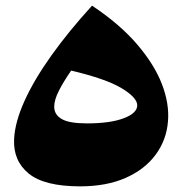

<svg xmlns="http://www.w3.org/2000/svg" viewBox="-20 -630 646 680"><path d="M264 30Q137 30 81.5 -15.5Q26 -61 30 -138Q33 -198 67 -273Q101 -348 162 -433.5Q223 -519 306 -610Q405 -544 466 -472.5Q527 -401 553.5 -332Q580 -263 575 -201Q570 -135 531.5 -82.5Q493 -30 425 0Q357 30 264 30ZM172 -252Q172 -224 198.5 -208.5Q225 -193 288 -193Q371 -193 419 -211.5Q467 -230 466 -258Q465 -285 410 -318Q355 -351 232 -380Q205 -341 188.5 -308.5Q172 -276 172 -252Z"/></svg>

Font: Marhey ExtraBold
Style: Regular
Weight: 800
Designer: Nur Syamsi & Bustanul Arifin
Foundry: Namelatype
Version: Version 1.000; ttfautohint (v1.8.4.7-5d5b)